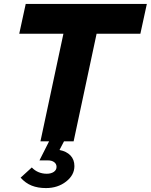

<svg xmlns="http://www.w3.org/2000/svg" viewBox="-20 -720 768 978"><path d="M78 -548 111 -700H728L695 -548H472L355 0H306L283 44Q319 51 339 72Q359 93 359 126Q359 172 316.5 205Q274 238 214 238Q173 238 141.5 225.5Q110 213 85 185L142 133Q157 149 176.5 157Q196 165 218 165Q240 165 254 155.5Q268 146 268 130Q268 115 256 106Q244 97 224 97H181L230 0H186L303 -548Z"/></svg>

Font: Red Hat Display Black
Style: Italic
Weight: 900
Italic angle: -12°
Designer: Pentagram / MCKL
Foundry: Pentagram / MCKL
Version: Version 1.003; Red Hat Display Black Italic